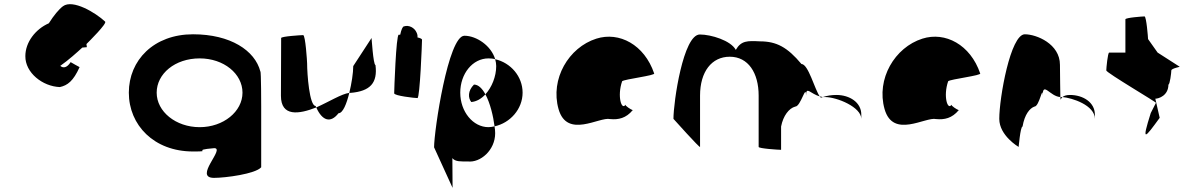

<svg xmlns="http://www.w3.org/2000/svg" viewBox="-20 -721 5753 924"><path d="M102 -451C101 -371 185 -305 268 -302C305 -310 333 -331 363 -398C363 -398 322 -420 320 -422C302 -394 284 -392 270 -404C310 -432 351 -469 376 -492C392 -493 398 -494 398 -494C397 -499 397 -504 396 -509C397 -509 397 -510 397 -510C408 -521 496 -608 486 -617C440 -660 330 -726 283 -691C264 -677 239 -647 215 -609C151 -581 102 -518 102 -451Z M600 -275C600 -119 721 8 909 8C1012 8 892 2 1011 -8C1066 -8 909 135 1010 135C1065 135 1209 116 1237 84V-208C1237 -208 1237 -380 1233 -377C1207 -478 1089 -556 909 -556C720 -556 600 -431 600 -275ZM734 -275C734 -366 822 -440 941 -440C1057 -440 1147 -366 1147 -275C1147 -184 1055 -109 941 -109C826 -109 734 -184 734 -275Z M1332 -260C1332 -158 1419 -171 1502 -204C1501 -206 1500 -209 1499 -211C1469 -211 1458 -366 1458 -416C1458 -424 1450 -552 1439 -552C1429 -552 1333 -546 1333 -538C1333 -538 1332 -340 1332 -260ZM1502 -204C1531 -139 1571 -127 1609 -176C1630 -176 1648 -221 1661 -274C1625 -270 1561 -230 1502 -204ZM1661 -274H1667C1762 -282 1798 -322 1787 -408C1776 -408 1768 -546 1768 -538L1680 -403C1680 -370 1672 -319 1661 -274Z M1877 -272C1877 -260 1976 -249 1989 -249C2001 -249 2011 -518 2011 -530C2011 -534 2002 -538 1989 -541C1990 -548 1989 -556 1985 -564C1975 -588 1947 -602 1924 -594C1918 -594 1911 -578 1906 -554H1899C1886 -554 1877 -284 1877 -272Z M2069 -12 2158 183 2157 40C2171 58 2199 56 2231 56C2292 63 2363 2 2363 -80C2363 -90 2362 -101 2360 -113C2350 -111 2341 -109 2331 -109C2256 -109 2195 -184 2195 -275C2195 -366 2254 -440 2331 -440C2342 -440 2353 -439 2363 -436C2344 -501 2273 -549 2215 -549C2137 -549 2069 -92 2069 -12ZM2248 -230C2273 -232 2297 -246 2316 -267C2301 -295 2282 -314 2261 -314C2231 -284 2232 -250 2248 -230ZM2316 -267C2339 -225 2354 -161 2360 -113C2435 -129 2495 -196 2495 -275C2495 -353 2438 -419 2363 -436C2366 -425 2368 -414 2368 -403C2368 -353 2347 -301 2316 -267Z M2668 -196C2709 -52 2865 -160 2916 -148C2956 -144 2993 -152 3025 -191C3017 -193 2988 -212 2990 -217C2972 -188 2949 -257 2974 -330C2984 -340 3138 -358 3128 -368C3081 -506 2960 -570 2850 -535C2717 -493 2627 -341 2668 -196ZM2990 -218V-217ZM3026 -192 3025 -191C3027 -191 3027 -191 3026 -190Z M3221 -149C3221 -149 3349 -6 3349 -14V-261C3349 -376 3405 -448 3492 -448C3581 -448 3631 -370 3631 -261V-14C3631 -6 3728 0 3739 0V-112C3749 -164 3777 -200 3807 -208C3834 -208 3859 -320 3859 -261C3859 -309 3881 -269 3925 -257C3901 -290 3870 -413 3837 -413C3769 -494 3717 -522 3637 -522C3577 -525 3547 -526 3521 -481C3497 -526 3402 -555 3348 -555C3268 -555 3221 -230 3221 -149ZM3925 -257C3927 -254 3929 -252 3931 -251L3940 -254ZM3940 -254H3949C4009 -254 4125 -205 4125 -149V-170C4125 -228 4069 -264 4005 -264C3984 -264 3961 -261 3940 -254Z M4237 -196C4278 -52 4434 -160 4485 -148C4525 -144 4562 -152 4594 -191C4586 -193 4557 -212 4559 -217C4541 -188 4518 -257 4543 -330C4553 -340 4707 -358 4697 -368C4650 -506 4529 -570 4419 -535C4286 -493 4196 -341 4237 -196ZM4559 -218V-217ZM4595 -192 4594 -191C4596 -191 4596 -191 4595 -190Z M4789 -149C4789 -68 4882 -14 4882 -14C4882 -6 4890 -112 4901 -112C4911 -171 4936 -200 4958 -208C4982 -208 4998 -314 4998 -261C4998 -331 5034 -256 5083 -254C5083 -281 5081 -346 5081 -409C5081 -510 4968 -556 4912 -556C4843 -556 4789 -250 4789 -149ZM5083 -254C5084 -246 5084 -242 5085 -241C5085 -237 5084 -246 5093 -254ZM5093 -254C5139 -250 5249 -215 5249 -149V-170C5249 -228 5193 -264 5129 -264C5110 -264 5099 -259 5093 -254Z M5304 -382C5304 -371 5551 -226 5543 -226L5518 -177C5473 -34 5488 -54 5561 -154L5540 -246C5556 -246 5603 -261 5603 -314C5610 -314 5617 -371 5617 -382C5617 -392 5664 -400 5657 -400L5551 -468L5505 -533C5505 -540 5497 -642 5488 -642C5479 -642 5396 -636 5396 -628V-468H5318C5311 -468 5304 -392 5304 -382Z"/></svg>

Font: Ampere
Style: SCCnd
Weight: 400
Version: Version 1